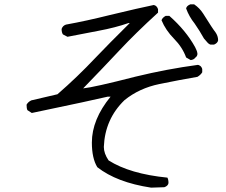

<svg xmlns="http://www.w3.org/2000/svg" viewBox="-20 -776 1040 882"><path d="M674 86Q516 62 427 -8Q402 -49 402 -121Q402 -227 488 -332H475Q413 -317 126 -257L106 -270Q102 -278 102 -295Q109 -308 124 -315Q165 -324 244 -343Q335 -422 418 -510Q478 -573 576 -670H570Q510 -649 432.5 -634.5Q355 -620 290 -607L269 -618Q263 -627 263 -643Q268 -658 283 -663Q377 -680 485 -707Q622 -740 686 -753Q700 -751 706 -734V-718Q604 -625 530 -546Q456 -467 362 -370Q412 -375 603 -424Q747 -459 889 -478Q893 -478 899.5 -473.5Q906 -469 909 -459V-444Q902 -432 887 -423Q805 -409 712.5 -390Q620 -371 552 -316Q462 -229 457 -101Q457 -71 479 -39Q577 23 749 40Q754 49 754 65Q752 78 735 84ZM963 -571H947Q938 -574 931 -583Q924 -592 917 -599Q897 -635 874 -668Q849 -699 835 -737Q837 -749 854 -756H872Q897 -739 913 -714Q960 -639 969 -629Q982 -611 982 -591Q980 -578 963 -571ZM856 -500 835 -512Q818 -559 779.5 -598Q741 -637 722 -683Q726 -695 741 -703H758Q834 -636 876 -560Q879 -553 882.5 -546Q886 -539 887 -529Q887 -518 877 -511Q871 -502 856 -500Z"/></svg>

Font: Yozai
Style: Regular
Weight: 400
Designer: LXGW / Y.OzVox
Foundry: LXGW / Y.OzVox
Version: Version 0.861;October 22, 2024